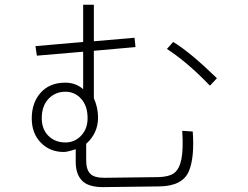

<svg xmlns="http://www.w3.org/2000/svg" viewBox="-20 -763 1040 806"><path d="M680.7 -557.6 707 -586.9Q778.3 -543.9 890.6 -434.6L861.3 -403.3Q766.6 -502 680.7 -557.6ZM155.3 -266.6Q155.3 -220.7 183.1 -192.9Q210.9 -165 254.9 -165Q293.9 -165 320.8 -193.8Q347.7 -222.7 347.7 -266.6Q347.7 -318.4 320.8 -348.1Q293.9 -377.9 254.9 -377.9Q211.9 -377.9 183.6 -348.1Q155.3 -318.4 155.3 -266.6ZM113.3 -265.6Q113.3 -332 150.9 -374Q188.5 -416 253.9 -416Q297.9 -416 329.1 -388.7V-545.9L134.8 -529.3L128.9 -569.3L329.1 -586.9V-743.2H374V-589.8L544.9 -604.5L548.8 -565.4L374 -549.8V-350.6Q391.6 -311.5 391.6 -269.5Q391.6 -204.1 341.8 -159.2V-88.9Q341.8 -51.8 358.4 -34.2Q375 -16.6 417 -16.6L644.5 -19.5Q688.5 -20.5 710.4 -36.1Q732.4 -51.8 741.2 -93.3Q750 -134.8 745.1 -213.9L789.1 -210.9Q793 -158.2 789.1 -115.7Q785.2 -73.2 772.5 -43.5Q759.8 -13.7 729.5 2.4Q699.2 18.6 650.4 19.5L412.1 22.5Q351.6 22.5 325.2 -3.9Q298.8 -30.3 297.9 -80.1V-136.7Q262.7 -125 248 -125Q189.5 -125 151.4 -164.1Q113.3 -203.1 113.3 -265.6Z"/></svg>

Font: Gothic A1 ExtraLight
Style: Regular
Weight: 275
Designer: HanYang I&C Co.,Ltd.
Foundry: HanYang I&C Co.,Ltd.
Version: Version 2.50